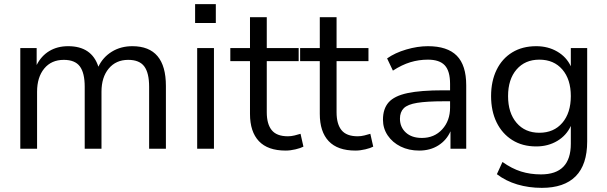

<svg xmlns="http://www.w3.org/2000/svg" viewBox="-20 -718 2931 927"><path d="M78 0V-486H157V-404Q179 -448 218 -471.5Q257 -495 309 -495Q423 -495 455 -396Q477 -442 520 -468.5Q563 -495 619 -495Q781 -495 781 -303V0H700V-299Q700 -366 676.5 -397.5Q653 -429 599 -429Q540 -429 505 -387Q470 -345 470 -275V0H389V-299Q389 -366 365.5 -397.5Q342 -429 288 -429Q228 -429 193.5 -387Q159 -345 159 -275V0Z M922 -607V-698H1022V-607ZM932 0V-486H1013V0Z M1359 9Q1273 9 1230 -36.5Q1187 -82 1187 -168V-423H1092V-486H1187V-635H1268V-486H1422V-423H1268V-176Q1268 -119 1292 -89.5Q1316 -60 1370 -60Q1386 -60 1402 -64Q1418 -68 1431 -72L1445 -10Q1432 -3 1407 3Q1382 9 1359 9Z M1696 9Q1610 9 1567 -36.5Q1524 -82 1524 -168V-423H1429V-486H1524V-635H1605V-486H1759V-423H1605V-176Q1605 -119 1629 -89.5Q1653 -60 1707 -60Q1723 -60 1739 -64Q1755 -68 1768 -72L1782 -10Q1769 -3 1744 3Q1719 9 1696 9Z M2004 9Q1954 9 1914.5 -10.5Q1875 -30 1852 -64Q1829 -98 1829 -140Q1829 -193 1856.5 -224Q1884 -255 1947.5 -268.5Q2011 -282 2121 -282H2153V-313Q2153 -375 2127.5 -402.5Q2102 -430 2046 -430Q2002 -430 1961 -417.5Q1920 -405 1877 -377L1849 -436Q1887 -463 1941.5 -479Q1996 -495 2046 -495Q2140 -495 2185.5 -449Q2231 -403 2231 -306V0H2155V-84Q2136 -41 2096.5 -16Q2057 9 2004 9ZM2017 -52Q2077 -52 2115 -93.5Q2153 -135 2153 -199V-229H2122Q2041 -229 1994.5 -221.5Q1948 -214 1929.5 -195.5Q1911 -177 1911 -145Q1911 -104 1939.5 -78Q1968 -52 2017 -52Z M2596 189Q2533 189 2477.5 172.5Q2422 156 2379 123L2406 64Q2451 96 2495.5 110Q2540 124 2592 124Q2736 124 2736 -24V-110Q2715 -64 2670.5 -37.5Q2626 -11 2569 -11Q2502 -11 2453 -42Q2404 -73 2377.5 -127.5Q2351 -182 2351 -254Q2351 -326 2377.5 -380.5Q2404 -435 2453 -465Q2502 -495 2569 -495Q2626 -495 2670.5 -469Q2715 -443 2736 -398V-486H2815V-35Q2815 77 2759.5 133Q2704 189 2596 189ZM2584 -77Q2654 -77 2695 -125Q2736 -173 2736 -254Q2736 -335 2695 -382.5Q2654 -430 2584 -430Q2515 -430 2474 -382.5Q2433 -335 2433 -254Q2433 -173 2474 -125Q2515 -77 2584 -77Z"/></svg>

Font: Nunito Sans
Style: Regular
Weight: 400
Designer: Vernon Adams
Foundry: Vernon Adams
Version: Version 3.101; ttfautohint (v1.8.4.7-5d5b);gftools[0.9.27]